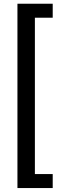

<svg xmlns="http://www.w3.org/2000/svg" viewBox="-20 -832 306 1005"><path d="M162.6 -739.3V79.1H255.9V152.3H71.3V-812.5H255.9V-739.3Z"/></svg>

Font: Heebo
Style: Regular
Weight: 400
Designer: Oded Ezer
Foundry: Meir Sadan
Version: Version 2.001; ttfautohint (v1.5.14-ce02) -l 8 -r 50 -G 200 